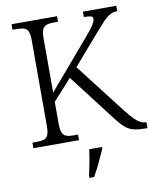

<svg xmlns="http://www.w3.org/2000/svg" viewBox="-99 -791 898 1089"><g transform="rotate(-10 350.0 -246.5)"><path d="M43 0V-32H70Q93 -32 109 -37Q125 -42 132.5 -58.5Q140 -75 140 -109V-605Q140 -639 132.5 -655.5Q125 -672 109 -677Q93 -682 70 -682H43V-714H305V-682H278Q255 -682 239 -676.5Q223 -671 215.5 -654.5Q208 -638 208 -603V-291L448 -572Q472 -600 484 -617Q496 -634 501 -645Q506 -656 506 -664Q506 -676 493.5 -679.5Q481 -683 454 -683V-714H646V-683Q622 -683 603 -672Q584 -661 564.5 -640.5Q545 -620 519 -590L363 -410L591 -115Q614 -86 632 -68Q650 -50 666 -42Q682 -34 698 -34H700V0H691Q657 0 633.5 -4Q610 -8 591.5 -18.5Q573 -29 555.5 -48Q538 -67 516 -96L316 -357L208 -238V-111Q208 -77 215.5 -60Q223 -43 239 -37.5Q255 -32 278 -32H306V0ZM327 208Q332 185 337 159.5Q342 134 346.5 109Q351 84 354 61H427V71Q418 92 405.5 119Q393 146 379.5 173Q366 200 354 221H327Z"/></g></svg>

Font: Noto Serif Hebrew Light
Style: Regular
Weight: 300
Version: Version 2.003